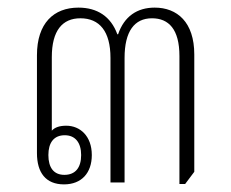

<svg xmlns="http://www.w3.org/2000/svg" viewBox="-20 -479 607 504"><path d="M148 5C194 5 221 -25 221 -72C221 -122 190 -149 154 -149C137 -149 124 -145 116 -136V-329C116 -399 144 -431 191 -431C241 -431 270 -397 270 -327V0H307V-327C307 -397 333 -431 379 -431C423 -431 451 -402 451 -332V4H466L490 -28V-336C490 -421 445 -459 386 -459C340 -459 306 -436 290 -389H288C271 -436 235 -459 186 -459C121 -459 77 -418 77 -334V-77C77 -26 100 5 148 5ZM149 -20C121 -20 107 -39 107 -72C107 -104 121 -124 150 -124C178 -124 193 -104 193 -72C193 -39 178 -20 149 -20Z"/></svg>

Font: Noto Serif Thai Condensed ExtraLight
Style: Regular
Weight: 200
Width: 3
Designer: Monotype Design Team
Foundry: Monotype Imaging Inc.
Version: Version 2.002